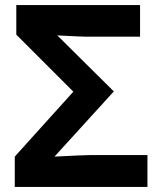

<svg xmlns="http://www.w3.org/2000/svg" viewBox="-20 -734 633 754"><path d="M38 -119 268 -374 44 -598V-714H530V-590H316Q300 -590 205 -595L427 -375L194 -119Q311 -125 333 -125H559V0H38Z"/></svg>

Font: OpenSansMMV
Style: Bold
Weight: 700
Foundry: Ascender Corporation
Version: Version 4.001